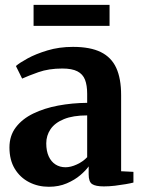

<svg xmlns="http://www.w3.org/2000/svg" viewBox="-20 -740 574 772"><path d="M176.5 11Q133 11 97 -7.5Q61 -26 39.5 -61.2Q18 -96.5 18 -147Q18 -194.5 43.8 -228.2Q69.5 -262 113.8 -283.5Q158 -305 214 -315.5Q270 -326 330.5 -326.5V-363Q330.5 -397 321.8 -419.5Q313 -442 291.2 -453.2Q269.5 -464.5 230.5 -464.5Q176 -464.5 134.5 -449.8Q93 -435 69 -424L44 -474.5Q58 -487 90.8 -505Q123.5 -523 170.5 -537.2Q217.5 -551.5 273.5 -551.5Q343 -551.5 385.5 -530.5Q428 -509.5 447.5 -466.8Q467 -424 467 -357.5V-51.5L516.5 -49V-6Q505.5 -3 485.2 0.5Q465 4 441.8 6.8Q418.5 9.5 397.5 9.5Q364.5 9.5 350.5 0.2Q336.5 -9 336.5 -39V-71Q325.5 -55 303 -35.8Q280.5 -16.5 248.5 -2.8Q216.5 11 176.5 11ZM243.5 -67.5Q264.5 -67.5 289 -78.8Q313.5 -90 330.5 -108V-276Q273.5 -276 237 -261Q200.5 -246 183.2 -220.5Q166 -195 166 -163.5Q166 -133 175.8 -111.5Q185.5 -90 203 -78.8Q220.5 -67.5 243.5 -67.5ZM420.5 -720.5V-636H115V-720.5Z"/></svg>

Font: Merriweather 60pt
Style: Bold
Weight: 700
Version: Version 2.100